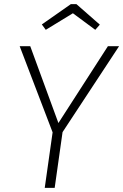

<svg xmlns="http://www.w3.org/2000/svg" viewBox="-20 -907 595 927"><path d="M555 -684 282 -269 244 0H196L234 -268L75 -684H126L262 -313L501 -684ZM201 -763 182 -789 322 -887H349L462 -788L440 -763L332 -843Z"/></svg>

Font: Fira Sans ExtraLight
Style: Italic
Weight: 275
Italic angle: -8°
Designer: Carrois Corporate & Edenspiekermann AG
Foundry: Carrois Corporate GbR & Edenspiekermann AG
Version: Version 4.203